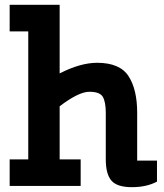

<svg xmlns="http://www.w3.org/2000/svg" viewBox="-20 -770 680 795"><path d="M227 -110H314V0H20V-110H97V-640H20V-750H227V-466Q313 -510 382 -510Q476 -510 512 -455Q548 -400 548 -303V-105H630V-18Q587 5 526 5Q465 5 441.5 -22Q418 -49 418 -110V-303Q418 -347 406 -368.5Q394 -390 350 -390Q306 -390 227 -330Z"/></svg>

Font: Cherry Swash
Style: Bold
Weight: 700
Designer: Kasatkina Nataliya
Foundry: Nataliya Kasatkina
Version: Version 1.001